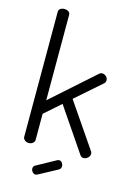

<svg xmlns="http://www.w3.org/2000/svg" viewBox="-136 -831 727 1056"><g transform="rotate(15 227.5 -302.5)"><path d="M95 0Q82 0 72.5 -8Q63 -16 63 -26V-739Q63 -750 72.5 -756.5Q82 -763 95 -763Q109 -763 118.5 -756.5Q128 -750 128 -739V-252L372 -469Q380 -475 387 -475Q395 -475 402.5 -471Q410 -467 415 -460Q420 -453 420 -444Q420 -439 418.5 -434.5Q417 -430 413 -426L266 -297L439 -44Q443 -38 443 -30Q443 -23 438 -15Q433 -7 424.5 -2.5Q416 2 408 2Q396 2 388 -9L220 -256L128 -175V-26Q128 -16 118.5 -8Q109 0 95 0ZM176 158Q166 158 158.5 149Q151 140 151 130Q151 117 162 111L273 50Q278 48 282 48Q293 48 299.5 57Q306 66 306 76Q306 91 293 98L187 155Q184 156 181.5 157Q179 158 176 158Z"/></g></svg>

Font: Dosis ExtraLight
Style: Regular
Weight: 400
Version: Version 3.001; ttfautohint (v1.8.2)